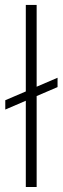

<svg xmlns="http://www.w3.org/2000/svg" viewBox="-20 -747 251 767"><path d="M209.9 -436.4 126.4 -400.6V-727.3H83.1V-381.7L1.1 -346.6V-309.3L83.1 -344.5V0H126.4V-363.3L209.9 -399.1Z"/></svg>

Font: Karasuma Gothic
Style: Thin
Weight: 200
Designer: Rasmus Andersson / Ryoko Ishizuka
Foundry: rsms
Version: Version 1.00